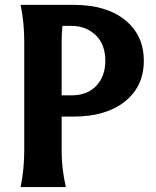

<svg xmlns="http://www.w3.org/2000/svg" viewBox="-20 -757 631 777"><path d="M229.5 -371.1H268.6Q332.5 -371.1 368.2 -408.2Q406.2 -447.3 406.2 -510.7Q406.2 -577.6 367.2 -614.7Q328.1 -652.3 268.6 -652.3H232.9Q229.5 -621.6 229.5 -588.9ZM63.5 0Q78.1 -73.2 78.1 -146.5V-590.8Q78.1 -664.1 63.5 -737.3H278.3Q410.2 -737.3 486.3 -675.8Q562 -614.7 562 -511Q562 -407.2 485.4 -346.2Q408.7 -285.2 278.3 -285.2H229.5V-144.5Q229.5 -73.2 246.6 0Z"/></svg>

Font: Classica
Style: Bold
Weight: 700
Designer: Wojciech Kalinowski "wmk69" (wmk69@o2.pl)
Foundry: Wojciech Kalinowski "wmk69" (wmk69@o2.pl)
Version: Version 2.1.1; 2021-05-14